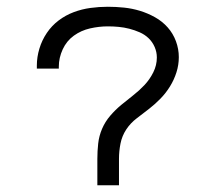

<svg xmlns="http://www.w3.org/2000/svg" viewBox="-20 -548 640 568"><path d="M268 0V-78Q268 -101 270.5 -123.5Q273 -146 282 -167Q291 -188 306 -205.5Q321 -223 338.5 -237.5Q356 -252 374 -266Q392 -280 407.5 -296.5Q423 -313 433.5 -334Q444 -355 444 -378Q444 -394 437.5 -409Q431 -424 419.5 -435Q408 -446 393 -452.5Q378 -459 362.5 -463Q347 -467 331 -468.5Q315 -470 299 -470Q273 -470 246.5 -464Q220 -458 198.5 -442.5Q177 -427 165.5 -402Q154 -377 154 -351Q154 -349 154 -347.5Q154 -346 154 -345H89Q89 -347 89 -349.5Q89 -352 89 -354Q89 -379 96.5 -404Q104 -429 118.5 -450.5Q133 -472 153.5 -487.5Q174 -503 198 -512Q222 -521 247.5 -524.5Q273 -528 299 -528Q323 -528 347 -525.5Q371 -523 394 -516Q417 -509 438.5 -497Q460 -485 476 -467Q492 -449 500.5 -426Q509 -403 509 -379Q509 -356 502 -334Q495 -312 483 -292.5Q471 -273 455 -256.5Q439 -240 421 -226Q403 -212 384.5 -198Q366 -184 353.5 -165Q341 -146 336.5 -123.5Q332 -101 332 -78V0Z"/></svg>

Font: Iosevka Aile Custom Light
Style: Regular
Weight: 300
Designer: Belleve Invis
Foundry: Belleve Invis
Version: Version 17.0.2; ttfautohint (v1.8.3)